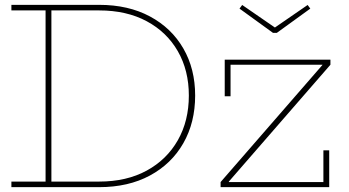

<svg xmlns="http://www.w3.org/2000/svg" viewBox="-20 -772 1440 792"><path d="M1122 -636.5H1106L968 -736.5L979 -751.5L1114 -658.5L1249 -751.5L1260 -736.5ZM302 0V-23H389Q502 -23 585 -68.2Q668 -113.5 713.5 -193.5Q759 -273.5 759 -378Q759 -481.5 713.5 -560.8Q668 -640 585 -684.5Q502 -729 389 -729H303V-752H389Q509.5 -752 598.5 -704.2Q687.5 -656.5 736.2 -572.2Q785 -488 785 -378Q785 -266.5 736.2 -181.2Q687.5 -96 598.5 -48Q509.5 0 389 0ZM27 0V-23H168V-729H27V-752H317V-729H192V-23H317V0ZM890 -21 1310 -504V-513L1343 -505L924 -23V-13ZM1343 -526V-505H931V-375H907V-526ZM1314 -152H1338V0H890V-21H1314Z"/></svg>

Font: Hepta Slab ExtraLight ExtraLight
Style: Regular
Weight: 250
Version: Version 1.102